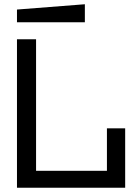

<svg xmlns="http://www.w3.org/2000/svg" viewBox="-20 -885 640 905"><path d="M60 0V-700H150V-80H484V-280H570V0ZM60 -780V-840L380 -865V-780Z"/></svg>

Font: Tektur
Style: Regular
Weight: 400
Designer: Adam Jagosz
Foundry: Adam Jagosz
Version: Version 1.005;gftools[0.9.30]